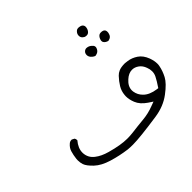

<svg xmlns="http://www.w3.org/2000/svg" viewBox="-137 -570 887 887"><g transform="rotate(-45 306.5 -126.5)"><path d="M468.3 -355Q470.7 -354.5 474.1 -354.5Q482.4 -354.5 488.3 -360.4Q496.6 -368.7 498.5 -380.9Q499 -383.3 499 -386.2Q499 -394 493.7 -399.7Q488.3 -405.3 476.6 -406.7Q473.6 -407.2 470.7 -407.2Q467.8 -407.2 464.4 -406.2Q460.4 -405.3 455.6 -400.4Q446.8 -391.6 446.8 -379.9Q446.8 -369.6 453.6 -362.8Q460.4 -356 468.3 -355ZM553.7 -298.8Q553.7 -318.4 529.8 -318.4Q520.5 -318.4 514.6 -312.5Q507.3 -305.2 504.4 -293Q503.9 -290 503.9 -288.8Q503.9 -287.6 504.2 -286.6Q504.4 -285.6 504.4 -284.7Q504.4 -283.7 504.9 -282.5Q505.4 -281.2 505.9 -280.3Q508.3 -275.4 515.1 -271Q520.5 -267.6 527.3 -266.1Q538.6 -268.1 544.7 -274.2Q550.8 -280.3 553.2 -292Q553.7 -295.9 553.7 -298.8ZM465.8 -285.6Q465.8 -287.1 465.8 -289.1Q465.8 -291 464.8 -293.9Q463.9 -297.4 458.5 -302.2Q449.2 -312 436.5 -314Q434.1 -314.5 431.6 -314.5Q422.9 -314.5 416.3 -307.9Q409.7 -301.3 409.7 -290.5Q409.7 -277.3 422.9 -266.6Q428.7 -261.7 435.5 -259.3Q449.7 -261.2 456.5 -268.1Q463.4 -274.9 465.8 -285.6ZM441.9 -27.8Q441.9 -53.7 466.8 -75.7Q487.8 -94.7 509.8 -94.7Q526.9 -94.7 542.5 -83.5Q558.1 -72.3 565.4 -51.3Q570.8 -37.6 570.8 -23.9Q570.8 -8.8 564 4.4Q553.2 25.4 540 44.4L535.6 51.3L527.3 50.3Q485.4 44.4 464.4 22.9Q446.3 5.4 442.4 -20Q441.9 -23.9 441.9 -27.8ZM83.5 -63.5Q72.8 -63.5 65.4 -56.6Q50.3 -43.5 45.4 -26.9Q39.6 -7.8 37.1 14.2Q36.6 19 36.6 24.4Q36.6 39.1 41 52.7Q47.4 70.8 72.5 94.5Q97.7 118.2 142.6 131.8Q187.5 145.5 235.8 151.9Q249 153.3 268.6 153.3Q313.5 153.3 433.1 135.7Q492.7 127 535.6 94.7Q578.6 62.5 592.5 35.9Q606.4 9.3 611.3 -17.1Q612.8 -23.9 612.8 -30.3Q612.8 -50.3 604.5 -73.2Q592.8 -104 570.8 -118.9Q548.8 -133.8 524.4 -137.2Q513.2 -139.2 507.3 -139.2Q481.9 -139.2 467.8 -132.8Q456.1 -127.9 446.8 -118.2Q429.7 -100.1 417.5 -80.1Q405.3 -60.1 403.3 -36.1Q402.8 -31.7 402.8 -27.8Q402.8 -6.8 412.1 16.6Q422.9 43.9 454.6 65.4L476.1 79.6L452.1 88.4Q418.9 101.1 382.1 104.5Q345.2 107.9 308.1 112.8Q288.1 115.2 269.5 115.2Q227.1 115.2 165 97.7Q127.9 87.4 105 69.3Q79.1 49.8 77.1 17.6Q77.1 15.6 77.1 13.7Q77.1 -14.6 101.1 -43Q101.1 -51.8 97.2 -57.1L85 -63.5Q84 -63.5 83.5 -63.5Z"/></g></svg>

Font: NaikaiFont
Style: ExtraLight
Weight: 200
Version: Version 1.89